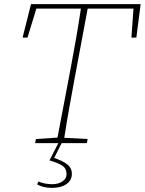

<svg xmlns="http://www.w3.org/2000/svg" viewBox="-20 -697 705 935"><path d="M90 -514 131 -677H665L644 -514H620L630 -655H407L343 -313Q330 -242 317 -170Q304 -98 293 -26L407 -20L403 0H151L155 -20L260 -27L324 -364Q338 -437 350.5 -509.5Q363 -582 374 -655H157L114 -514ZM221 84 264 0H280L244 72Q285 86 307.5 103.5Q330 121 330 150Q330 181 303.5 199.5Q277 218 234 218Q190 218 161 201L167 187Q198 200 234 200Q264 200 284 186.5Q304 173 304 151Q304 124 284.5 110.5Q265 97 221 84Z"/></svg>

Font: Source Serif Pro ExtraLight
Style: Italic
Weight: 200
Italic angle: -12°
Designer: Frank Grießhammer
Foundry: Adobe Systems Incorporated
Version: Version 3.001;hotconv 1.0.111;makeotfexe 2.5.65597